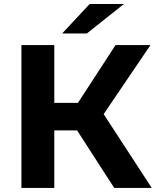

<svg xmlns="http://www.w3.org/2000/svg" viewBox="-20 -921 775 941"><path d="M539.7 0 322.2 -337.1 452.9 -415.7 723.6 0ZM85 0V-700H246.1V0ZM198.7 -282V-416.7H443.1V-282ZM468.1 -332.2 318.6 -350 546.2 -700H717.4ZM284.8 -757 419.2 -901.3H587.1L405.8 -757Z"/></svg>

Font: Montserrat Alternates Thin
Style: Regular
Weight: 100
Designer: Julieta Ulanovsky
Foundry: Julieta Ulanovsky
Version: Version 9.000